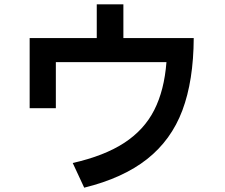

<svg xmlns="http://www.w3.org/2000/svg" viewBox="-20 -827 1040 887"><path d="M550 -651H875Q874 -454 822.5 -317Q771 -180 659.5 -92Q548 -4 369 40L316 -74Q462 -107 554 -167Q646 -227 692.5 -318.5Q739 -410 749 -540H238V-327H117V-651H427V-807H550Z"/></svg>

Font: IBM Plex Sans JP SemiBold
Style: Regular
Weight: 600
Designer: Mike Abbink; Paul van der Laan; Pieter van Rosmalen; Wujin Sim; Yejin Wi; Jinhee Kim; Boomi Park; Yona Kim; Kichan Ma
Foundry: Sandoll Inc.
Version: Version 1.001